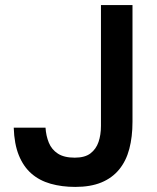

<svg xmlns="http://www.w3.org/2000/svg" viewBox="-20 -727 616 755"><path d="M276 8Q223 8 179 -4.5Q135 -17 103.5 -44.5Q72 -72 54 -116.5Q36 -161 34 -225H159Q161 -193 172 -166Q183 -139 207.5 -123Q232 -107 274 -107Q314 -107 336 -124Q358 -141 367.5 -169Q377 -197 377 -232V-707H501V-248Q501 -189 488.5 -141.5Q476 -94 448.5 -60.5Q421 -27 378.5 -9.5Q336 8 276 8Z"/></svg>

Font: Onest SemiBold
Style: Regular
Weight: 600
Designer: Dmitri Voloshin, Andrey Kudryavtsev
Foundry: Dmitri Voloshin, Andrey Kudryavtsev
Version: Version 1.000;gftools[0.9.33]